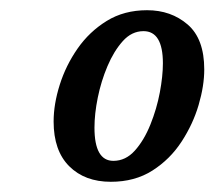

<svg xmlns="http://www.w3.org/2000/svg" viewBox="-20 -737 420 376"><path d="M197 -381Q146 -381 115.5 -411.5Q85 -442 85 -499Q85 -533 97 -571Q109 -609 132 -642Q155 -675 189 -696Q223 -717 268 -717Q315 -717 347.5 -689Q380 -661 380 -601Q380 -569 369 -531.5Q358 -494 335.5 -459.5Q313 -425 278.5 -403Q244 -381 197 -381ZM202 -422Q226 -422 244 -442Q262 -462 274.5 -493Q287 -524 293 -556Q299 -588 299 -613Q299 -676 261 -676Q238 -676 220.5 -656.5Q203 -637 190.5 -607.5Q178 -578 171.5 -546Q165 -514 165 -487Q165 -422 202 -422Z"/></svg>

Font: Noto Serif ExtraCondensed Medium
Style: Italic
Weight: 500
Width: 2
Italic angle: -12°
Designer: Monotype Design Team
Foundry: Monotype Imaging Inc.
Version: Version 2.013; ttfautohint (v1.8.4.7-5d5b)